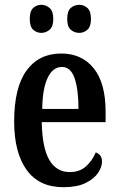

<svg xmlns="http://www.w3.org/2000/svg" viewBox="-20 -770 495 800"><path d="M244 10Q143 10 91 -62Q39 -134 39 -264Q39 -405 90.5 -476Q142 -547 235 -547Q321 -547 370.5 -485.5Q420 -424 420 -305V-261H154Q156 -154 185.5 -103.5Q215 -53 271 -53Q312 -53 338.5 -77Q365 -101 379 -135Q390 -131 397.5 -122Q405 -113 405 -97Q405 -74 388.5 -49.5Q372 -25 336.5 -7.5Q301 10 244 10ZM307 -316Q307 -396 291 -443.5Q275 -491 238 -491Q200 -491 178.5 -445.5Q157 -400 156 -316ZM311 -633Q290 -633 275 -646Q260 -659 260 -691Q260 -724 275 -737Q290 -750 311 -750Q329 -750 344 -737Q359 -724 359 -691Q359 -659 344 -646Q329 -633 311 -633ZM152 -633Q133 -633 118.5 -646Q104 -659 104 -691Q104 -724 118.5 -737Q133 -750 152 -750Q171 -750 186.5 -737Q202 -724 202 -691Q202 -659 186.5 -646Q171 -633 152 -633Z"/></svg>

Font: Noto Serif Ethiopic ExtraCondensed SemiBold
Style: Regular
Weight: 600
Width: 2
Designer: Monotype Design Team
Foundry: Monotype Imaging Inc.
Version: Version 2.102; ttfautohint (v1.8.4.7-5d5b)